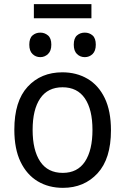

<svg xmlns="http://www.w3.org/2000/svg" viewBox="-20 -894 603 924"><path d="M283 10Q214 10 161.5 -21.5Q109 -53 79 -115Q49 -177 49 -270Q49 -407 113 -476.5Q177 -546 280 -546Q348 -546 401 -515Q454 -484 484 -422Q514 -360 514 -267Q514 -130 449.5 -60Q385 10 283 10ZM282 -62Q353 -62 389 -116.5Q425 -171 425 -269Q425 -367 388.5 -420.5Q352 -474 281 -474Q210 -474 173.5 -420.5Q137 -367 137 -269Q137 -171 173.5 -116.5Q210 -62 282 -62ZM388 -619Q366 -619 350.5 -634Q335 -649 335 -679Q335 -710 350.5 -723.5Q366 -737 388 -737Q410 -737 425.5 -723.5Q441 -710 441 -679Q441 -649 425.5 -634Q410 -619 388 -619ZM174 -619Q152 -619 136.5 -634Q121 -649 121 -679Q121 -710 136.5 -723.5Q152 -737 174 -737Q195 -737 211 -723.5Q227 -710 227 -679Q227 -649 211 -634Q195 -619 174 -619ZM143 -806V-874H420V-806Z"/></svg>

Font: Noto Sans Mono SemiCondensed
Style: Regular
Weight: 400
Width: 4
Designer: Monotype Design Team
Foundry: Monotype Imaging Inc.
Version: Version 2.014